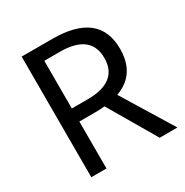

<svg xmlns="http://www.w3.org/2000/svg" viewBox="-164 -849 950 984"><g transform="rotate(-30 311.0 -357.0)"><path d="M96.7 0V-713.9H278.3Q553.7 -713.9 553.7 -496.1Q553.7 -277.8 278.3 -277.8H186.5V0ZM501.5 0 328.6 -294.9 410.6 -319.8 606.4 0ZM186.5 -355H278.3Q460.4 -355 460.4 -496.1Q460.4 -637.2 278.3 -637.2H186.5Z"/></g></svg>

Font: Nokora
Style: Regular
Weight: 400
Designer: Danh Hong
Foundry: Danh Hong
Version: Version 9.000